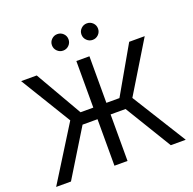

<svg xmlns="http://www.w3.org/2000/svg" viewBox="-157 -1095 1260 1254"><g transform="rotate(-20 473.0 -468.0)"><path d="M518.6 -727.5V0H427.7V-727.5ZM22.5 0 257.8 -377 43.9 -727.5H152.3L338.9 -403.8H609.4L794.9 -727.5H902.8L689 -376L923.3 0H819.3L622.6 -323.2H323.7L125.5 0ZM575.7 -820.8Q552.2 -820.8 535.2 -837.6Q518.1 -854.5 518.1 -878.4Q518.1 -902.3 535.2 -918.9Q552.2 -935.5 575.7 -935.5Q599.6 -935.5 616.5 -918.9Q633.3 -902.3 633.3 -878.4Q633.3 -854.5 616.5 -837.6Q599.6 -820.8 575.7 -820.8ZM370.6 -820.8Q347.2 -820.8 330.1 -837.6Q313 -854.5 313 -878.4Q313 -902.3 330.1 -918.9Q347.2 -935.5 370.6 -935.5Q394.5 -935.5 411.4 -918.9Q428.2 -902.3 428.2 -878.4Q428.2 -854.5 411.4 -837.6Q394.5 -820.8 370.6 -820.8Z"/></g></svg>

Font: Inter 20pt
Style: Regular
Weight: 400
Version: Version 4.001;git-66647c0bb